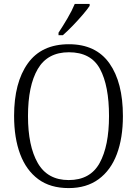

<svg xmlns="http://www.w3.org/2000/svg" viewBox="-20 -951 702 981"><path d="M331 10Q237 10 175.5 -35.5Q114 -81 83 -163.5Q52 -246 52 -359Q52 -529 122 -627Q192 -725 332 -725Q470 -725 539 -627.5Q608 -530 608 -358Q608 -246 577 -163.5Q546 -81 484 -35.5Q422 10 331 10ZM331 -31Q441 -31 489 -118Q537 -205 537 -358Q537 -513 491 -598.5Q445 -684 332 -684Q223 -684 173 -598.5Q123 -513 123 -358Q123 -205 173 -118Q223 -31 331 -31ZM279 -784Q301 -817 324.5 -857Q348 -897 362 -931H438V-921Q427 -904 403 -876Q379 -848 351.5 -819.5Q324 -791 301 -771H279Z"/></svg>

Font: Noto Serif Tamil SemiCondensed Light
Style: Regular
Weight: 300
Width: 4
Designer: Indian Type Foundry, Tom Grace, and the Monotype Design Team
Foundry: Monotype Imaging Inc.
Version: Version 2.004; ttfautohint (v1.8.4.7-5d5b)